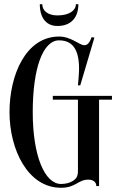

<svg xmlns="http://www.w3.org/2000/svg" viewBox="-20 -881 560 909"><path d="M252 -758C315.5 -758 351 -797 351 -861H339.2C339.2 -831.5 308 -808 252 -808C205 -808 180.2 -831.5 180.2 -861H168.5C168.5 -797 198.5 -758 252 -758ZM510 -427H230V-409H349V-71.5C349 -47 341.8 -34.2 322.8 -23.2C309.5 -15 289.2 -10 269 -10C192 -10 135 -142 135 -350C135 -558 183 -690 260 -690C346 -690 361 -609 352 -510L349 -477H360L427 -703L414 -705C404 -679 395 -667 379 -667C356 -667 317 -708 260 -708C102 -708 25 -526 25 -350C25 -174 111 8 269 8C339 8 349.5 -30.5 397.5 -30.5C420 -30.5 436 -20.5 436 0H449V-409H510Z"/></svg>

Font: Picaflor 24 pt
Style: Regular
Weight: 400
Designer: Ariel Martín Pérez
Foundry: Tunera Type Foundry
Version: Version 1.000;hotconv 1.0.109;makeotfexe 2.5.65596